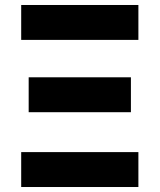

<svg xmlns="http://www.w3.org/2000/svg" viewBox="-20 -750 640 770"><path d="M65 -590V-730H535V-590ZM95 -300V-440H505V-300ZM65 0V-140H535V0Z"/></svg>

Font: NKDuy Mono ExtraBold
Style: Regular
Weight: 800
Monospace: yes
Designer: NKDuy
Foundry: NKDuy
Version: Version 2.251; ttfautohint (v1.8.4.7-5d5b)